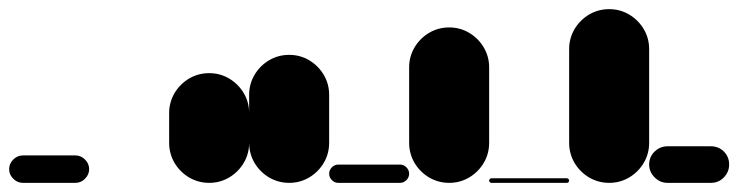

<svg xmlns="http://www.w3.org/2000/svg" viewBox="-20 -400 1615 420"><path d="M30 -60Q18 -60 9 -51Q0 -42 0 -30Q0 -18 9 -9Q18 0 30 0H145Q157 0 166 -9Q175 -18 175 -30Q175 -42 166 -51Q157 -60 145 -60Z M175 0Q175 0 175 0Q175 0 175 0Q175 0 175 0Q175 0 175 0H350Q350 0 350 0Q350 0 350 0Q350 0 350 0Q350 0 350 0Z M350 -87.7H525V-152.7H350ZM437.7 -175Q413.7 -175 393.7 -163.2Q373.7 -151.3 361.8 -131.3Q350 -111.3 350 -87.7Q350 -63.7 361.8 -43.7Q373.7 -23.7 393.7 -11.8Q413.7 0 437.7 0Q461.3 0 481.3 -11.8Q501.3 -23.7 513.2 -43.7Q525 -63.7 525 -87.7Q525 -111.3 513.2 -131.3Q501.3 -151.3 481.3 -163.2Q461.3 -175 437.7 -175ZM437.7 -240Q413.7 -240 393.7 -228.2Q373.7 -216.3 361.8 -196.3Q350 -176.3 350 -152.7Q350 -128.7 361.8 -108.7Q373.7 -88.7 393.7 -76.8Q413.7 -65 437.7 -65Q461.3 -65 481.3 -76.8Q501.3 -88.7 513.2 -108.7Q525 -128.7 525 -152.7Q525 -176.3 513.2 -196.3Q501.3 -216.3 481.3 -228.2Q461.3 -240 437.7 -240Z M525 -87.7H700V-192.7H525ZM612.7 -175Q588.7 -175 568.7 -163.2Q548.7 -151.3 536.8 -131.3Q525 -111.3 525 -87.7Q525 -63.7 536.8 -43.7Q548.7 -23.7 568.7 -11.8Q588.7 0 612.7 0Q636.3 0 656.3 -11.8Q676.3 -23.7 688.2 -43.7Q700 -63.7 700 -87.7Q700 -111.3 688.2 -131.3Q676.3 -151.3 656.3 -163.2Q636.3 -175 612.7 -175ZM612.7 -280Q588.7 -280 568.7 -268.2Q548.7 -256.3 536.8 -236.3Q525 -216.3 525 -192.7Q525 -168.7 536.8 -148.7Q548.7 -128.7 568.7 -116.8Q588.7 -105 612.7 -105Q636.3 -105 656.3 -116.8Q676.3 -128.7 688.2 -148.7Q700 -168.7 700 -192.7Q700 -216.3 688.2 -236.3Q676.3 -256.3 656.3 -268.2Q636.3 -280 612.7 -280Z M720 -40Q712 -40 706 -34Q700 -28 700 -20Q700 -12 706 -6Q712 0 720 0H855Q863 0 869 -6Q875 -12 875 -20Q875 -28 869 -34Q863 -40 855 -40Z M875 -87.7H1050V-252.7H875ZM962.7 -175Q938.7 -175 918.7 -163.2Q898.7 -151.3 886.8 -131.3Q875 -111.3 875 -87.7Q875 -63.7 886.8 -43.7Q898.7 -23.7 918.7 -11.8Q938.7 0 962.7 0Q986.3 0 1006.3 -11.8Q1026.3 -23.7 1038.2 -43.7Q1050 -63.7 1050 -87.7Q1050 -111.3 1038.2 -131.3Q1026.3 -151.3 1006.3 -163.2Q986.3 -175 962.7 -175ZM962.7 -340Q938.7 -340 918.7 -328.2Q898.7 -316.3 886.8 -296.3Q875 -276.3 875 -252.7Q875 -228.7 886.8 -208.7Q898.7 -188.7 918.7 -176.8Q938.7 -165 962.7 -165Q986.3 -165 1006.3 -176.8Q1026.3 -188.7 1038.2 -208.7Q1050 -228.7 1050 -252.7Q1050 -276.3 1038.2 -296.3Q1026.3 -316.3 1006.3 -328.2Q986.3 -340 962.7 -340Z M1055 -10Q1053 -10 1051.5 -8.5Q1050 -7 1050 -5Q1050 -3 1051.5 -1.5Q1053 0 1055 0H1220Q1222 0 1223.5 -1.5Q1225 -3 1225 -5Q1225 -7 1223.5 -8.5Q1222 -10 1220 -10Z M1225 -87.7H1400V-292.7H1225ZM1312.7 -175Q1288.7 -175 1268.7 -163.2Q1248.7 -151.3 1236.8 -131.3Q1225 -111.3 1225 -87.7Q1225 -63.7 1236.8 -43.7Q1248.7 -23.7 1268.7 -11.8Q1288.7 0 1312.7 0Q1336.3 0 1356.3 -11.8Q1376.3 -23.7 1388.2 -43.7Q1400 -63.7 1400 -87.7Q1400 -111.3 1388.2 -131.3Q1376.3 -151.3 1356.3 -163.2Q1336.3 -175 1312.7 -175ZM1312.7 -380Q1288.7 -380 1268.7 -368.2Q1248.7 -356.3 1236.8 -336.3Q1225 -316.3 1225 -292.7Q1225 -268.7 1236.8 -248.7Q1248.7 -228.7 1268.7 -216.8Q1288.7 -205 1312.7 -205Q1336.3 -205 1356.3 -216.8Q1376.3 -228.7 1388.2 -248.7Q1400 -268.7 1400 -292.7Q1400 -316.3 1388.2 -336.3Q1376.3 -356.3 1356.3 -368.2Q1336.3 -380 1312.7 -380Z M1440 -80Q1424 -80 1412 -68.5Q1400 -57 1400 -40Q1400 -24 1412 -12Q1424 0 1440 0H1535Q1552 0 1563.5 -12Q1575 -24 1575 -40Q1575 -57 1563.5 -68.5Q1552 -80 1535 -80Z"/></svg>

Font: Wavefont Thin
Style: Regular
Weight: 100
Monospace: yes
Version: Version 3.005;gftools[0.9.33]